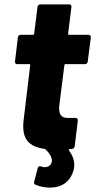

<svg xmlns="http://www.w3.org/2000/svg" viewBox="-20 -675 432 871"><path d="M378 -396 392 -505C393 -512 388 -517 382 -517H293C290 -517 289 -519 289 -522L304 -643C305 -650 301 -655 294 -655H163C156 -655 151 -650 150 -643L135 -522C135 -519 132 -517 129 -517H74C67 -517 62 -512 61 -505L48 -396C47 -389 51 -384 58 -384H113C116 -384 118 -382 117 -379L87 -129C77 -42 113 -10 180 0C182 0 184 1 186 2C210 25 221 48 213 65C206 82 186 88 166 80C158 77 153 80 151 88L135 149C133 156 135 161 141 163C182 181 277 193 309 111C324 76 318 41 293 8C291 5 293 1 297 1C299 1 302 1 306 1C313 0 318 -5 319 -12L333 -128C334 -135 330 -140 323 -140H287C255 -140 245 -161 249 -197L272 -379C272 -382 274 -384 277 -384H365C372 -384 378 -389 378 -396Z"/></svg>

Font: Barlow ExtraBold
Style: Italic
Weight: 800
Italic angle: -7°
Designer: Jeremy Tribby
Foundry: Tribby Type
Version: Version 1.422;hotconv 1.0.109;makeotfexe 2.5.65596